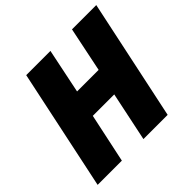

<svg xmlns="http://www.w3.org/2000/svg" viewBox="-175 -892 1070 1070"><g transform="rotate(-45 359.5 -357.0)"><path d="M567.9 0H377L438 -291H269L207 0H16.1L167 -713.9H357.9L303.2 -449.2H473.1L527.8 -713.9H719.2Z"/></g></svg>

Font: Open Sans Extrabold
Style: Italic
Weight: 800
Italic angle: -12°
Foundry: Ascender Corporation
Version: Version 1.10